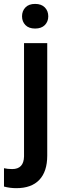

<svg xmlns="http://www.w3.org/2000/svg" viewBox="-57 -749 327 982"><path d="M184.6 -528.3V46.9Q184.6 127.9 144.3 170.7Q104 213.4 26.4 213.4Q-6.3 213.4 -36.6 205.1V111.3Q-18.1 115.7 5.4 115.7Q64.5 115.7 65.9 51.3V-528.3ZM55.7 -665.5Q55.7 -692.9 73 -710.9Q90.3 -729 122.6 -729Q154.8 -729 172.4 -710.9Q189.9 -692.9 189.9 -665.5Q189.9 -638.7 172.4 -620.8Q154.8 -603 122.6 -603Q90.3 -603 73 -620.8Q55.7 -638.7 55.7 -665.5Z"/></svg>

Font: Shabnam Medium FD
Style: Medium-FD
Weight: 500
Foundry: DejaVu fonts team - Redesigned by Saber Rastikerdar - Based on Vazir font
Version: Version 5.0.0